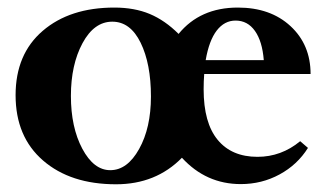

<svg xmlns="http://www.w3.org/2000/svg" viewBox="-20 -473 850 505"><path d="M285.2 11.7Q165.5 11.7 93.3 -50.8Q21 -113.3 21 -222.7Q21 -330.6 92.3 -391.8Q163.6 -453.1 280.8 -453.1Q333.5 -453.1 373.8 -436.3Q414.1 -419.4 449.7 -383.8Q506.3 -453.1 605.5 -453.1Q691.4 -453.1 744.1 -404.3Q796.9 -355.5 796.9 -278.3H517.1Q515.6 -259.3 515.6 -238.3Q515.6 -149.9 552.5 -105.2Q589.4 -60.5 657.2 -60.5Q719.7 -60.5 769.5 -101.6L790 -84Q762.2 -39.6 715.3 -14.2Q668.5 11.2 613.3 11.2Q522 11.2 458.5 -58.1Q390.1 11.7 285.2 11.7ZM599.6 -418.9Q570.3 -418.9 550 -392.6Q529.8 -366.2 521 -314.9H673.8Q669.9 -364.3 650.6 -391.6Q631.3 -418.9 599.6 -418.9ZM270 -25.4Q314.9 -25.4 345.9 -81.1Q377 -136.7 377 -219.2Q377 -305.2 349.9 -360.6Q322.8 -416 275.4 -416Q227.5 -416 197 -359.4Q166.5 -302.7 166.5 -220.7Q166.5 -138.2 196.5 -81.8Q226.6 -25.4 270 -25.4Z"/></svg>

Font: Elstob 10pt
Style: Bold
Weight: 700
Designer: Peter S. Baker
Version: Version 1.015